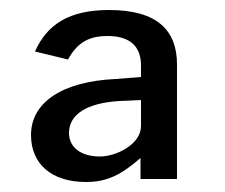

<svg xmlns="http://www.w3.org/2000/svg" viewBox="-20 -770 450 384"><path d="M152 -406C196 -406 224 -422 261 -454V-412H334V-641C334 -709 295 -750 198 -750C118 -750 74 -721 50 -667L116 -651C136 -688 162 -698 195 -698C233 -698 262 -683 262 -639V-616L211 -612C104 -607 42 -565 42 -500C42 -443 82 -406 152 -406ZM180 -457C141 -457 118 -476 118 -504C118 -541 153 -564 219 -568L262 -570V-518C262 -481 212 -457 180 -457Z"/></svg>

Font: Cheyenne Sans Medium
Style: Regular
Weight: 500
Designer: The Public Sans project authors (U.S. Web Design System), Libre Franklin designed by Pablo Impallari and Rodrigo Fuenzal
Foundry: The Cheyenne Sans Project Authors
Version: Version 2.007